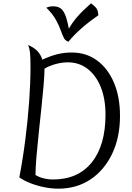

<svg xmlns="http://www.w3.org/2000/svg" viewBox="-20 -1117 793 1152"><path d="M234 -759Q284 -782 325 -792Q366 -802 410 -802Q497 -802 562 -754.5Q627 -707 663.5 -621.5Q700 -536 700 -422Q700 -293 653 -194.5Q606 -96 523 -40.5Q440 15 330 15Q289 15 244.5 6Q200 -3 161 -18.5Q122 -34 96 -53Q117 -162 132 -279.5Q147 -397 155 -509Q163 -621 163 -715Q163 -774 160 -801Q157 -828 149 -847Q187 -830 206 -809Q225 -788 234 -759ZM193 -67Q214 -54 241.5 -47Q269 -40 297 -40Q448 -40 530.5 -142.5Q613 -245 613 -429Q613 -523 585 -593.5Q557 -664 506 -703.5Q455 -743 387 -743Q351 -743 313 -732.5Q275 -722 247 -705Q247 -667 241.5 -604Q236 -541 228 -465.5Q220 -390 212 -314.5Q204 -239 198.5 -174Q193 -109 193 -67ZM526 -1097Q535 -1091 552 -1075Q569 -1059 570 -1025Q455 -946 391 -867Q372 -872 363 -890Q354 -908 344.5 -935Q335 -962 316 -997Q297 -1032 258 -1071Q263 -1073 272.5 -1076Q282 -1079 300 -1079Q325 -1079 342 -1068Q359 -1057 371 -1028Q383 -999 393 -945Q415 -983 444.5 -1017Q474 -1051 526 -1097Z"/></svg>

Font: Merienda Light
Style: Regular
Weight: 300
Designer: Eduardo Rodriguez Tunni
Foundry: Eduardo Rodriguez Tunni
Version: Version 2.001; ttfautohint (v1.8.4.7-5d5b)